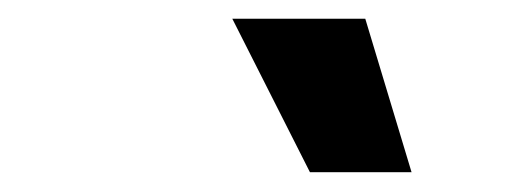

<svg xmlns="http://www.w3.org/2000/svg" viewBox="-20 -797 537 202"><path d="M306.1 -615.8H413L364.3 -777.3H224.4Z"/></svg>

Font: TID UI
Style: Bold Italic
Weight: 700
Italic angle: -9.39999°
Designer: The TID Project Authors
Foundry: Bakken & Bæck
Version: Version 1.001;hotconv 1.0.109;makeotfexe 2.5.65596